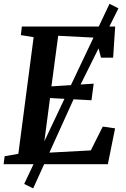

<svg xmlns="http://www.w3.org/2000/svg" viewBox="-24 -886 678 1036"><path d="M-4.5 0 1 -43 75 -56 157.5 -685.5 88.5 -696.5 94 -743H597.5L586.5 -575H521L492.5 -682.5L290 -693L253.5 -420L481.5 -434.5L469.5 -345L246 -357L207 -60.5L466 -74.5L530.5 -203L597 -193.5L558 0ZM106.5 106.5 351.5 -411.5 567 -865.5 615 -841 391 -390 155 130.5Z"/></svg>

Font: Merriweather 24pt SemiBold
Style: Italic
Weight: 600
Italic angle: -7.8°
Version: Version 2.101